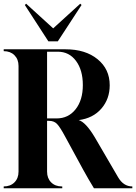

<svg xmlns="http://www.w3.org/2000/svg" viewBox="-20 -1016 734 1036"><path d="M241 -793 114 -989 121 -996 267 -863 413 -996 420 -989 292 -793ZM0 0V-10Q36 -10 58 -32Q80 -54 80 -90V-660Q80 -696 58 -718Q36 -740 0 -740V-750H334Q441 -750 506.5 -696.5Q572 -643 572 -556Q572 -482 527 -430Q482 -378 405 -368Q443 -356 491 -276L617 -60Q646 -10 694 -10V0H487Q457 -49 429 -100L331 -280Q303 -332 287 -348Q271 -364 244 -364H234V-90Q234 -54 256 -32Q278 -10 314 -10H316V0ZM234 -377H285Q349 -377 388 -426.5Q427 -476 427 -557Q427 -638 390 -687.5Q353 -737 292 -737H234Z"/></svg>

Font: Gloock
Style: Regular
Weight: 400
Designer: Duarte Pinto
Foundry: Duarte Pinto
Version: Version 1.000